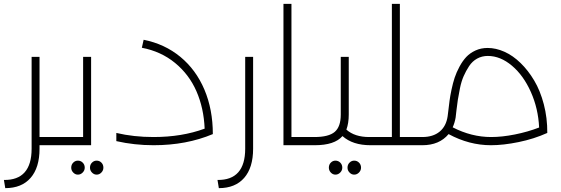

<svg xmlns="http://www.w3.org/2000/svg" viewBox="-47 -745 2878 985"><path d="M249 -42Q261.7 -42 265.4 -37.1Q269 -32.2 269 -21Q269 -9.8 265.4 -4.9Q261.7 0 249 0H155.8V18.1Q155.8 115.2 109.9 167.7Q64 220.2 -20 220.2L-26.9 178.2Q43.9 179.2 79.6 138.9Q115.2 98.6 115.2 18.1V-453.1H155.8V-42Z M420.4 -453.1V0H248.5Q235.8 0 232.2 -4.9Q228.5 -9.8 228.5 -21Q228.5 -32.2 232.2 -37.1Q235.8 -42 248.5 -42H379.4V-453.1ZM352.5 79.1Q367.2 79.1 377.4 89.4Q387.7 99.6 387.7 115.2Q387.7 129.4 377.2 140.1Q366.7 150.9 352.5 150.9Q338.9 150.9 328.6 140.1Q318.4 129.4 318.4 115.2Q318.4 99.6 328.6 89.4Q338.9 79.1 352.5 79.1ZM448.7 79.1Q463.4 79.1 473.4 89.4Q483.4 99.6 483.4 115.2Q483.4 129.4 473.1 140.1Q462.9 150.9 448.7 150.9Q435.1 150.9 424.8 140.1Q414.6 129.4 414.6 115.2Q414.6 99.6 424.8 89.4Q435.1 79.1 448.7 79.1Z M689.9 -541Q797.9 -519.5 878.2 -453.4Q958.5 -387.2 1001.7 -285.2Q1044.9 -183.1 1044.9 -57.1Q909.2 0 740.7 0Q642.6 0 549.8 -21V-63Q638.7 -42 740.7 -42Q886.2 -42 1002.9 -85Q998.5 -190.4 960.9 -276.6Q923.3 -362.8 851.1 -422.1Q778.8 -481.4 680.7 -500Z M1075.7 220.2 1068.8 178.2Q1139.6 179.2 1175.3 138.9Q1210.9 98.6 1210.9 18.1V-453.1H1251.5V18.1Q1251.5 115.2 1205.6 167.7Q1159.7 220.2 1075.7 220.2Z M1544.4 -42Q1557.1 -42 1560.8 -37.1Q1564.5 -32.2 1564.5 -21Q1564.5 -9.8 1560.8 -4.9Q1557.1 0 1544.4 0H1407.2V-725.1H1448.2V-42Z M1874 -42Q1886.7 -42 1890.4 -37.1Q1894 -32.2 1894 -21Q1894 -9.8 1890.4 -4.9Q1886.7 0 1874 0H1854Q1762.2 0 1710 -46.9Q1669.4 0 1567.9 0H1543.9Q1531.2 0 1527.6 -4.9Q1523.9 -9.8 1523.9 -21Q1523.9 -32.2 1527.6 -37.1Q1531.2 -42 1543.9 -42H1565.9Q1639.2 -42 1670.2 -68.4Q1701.2 -94.7 1701.2 -157.2V-453.1H1742.2V-157.2Q1742.2 -112.8 1730 -80.1Q1772.5 -42 1847.2 -42ZM1673.8 79.1Q1688.5 79.1 1698.7 89.4Q1709 99.6 1709 115.2Q1709 129.4 1698.5 140.1Q1688 150.9 1673.8 150.9Q1660.2 150.9 1650.1 140.1Q1640.1 129.4 1640.1 115.2Q1640.1 99.6 1650.1 89.4Q1660.2 79.1 1673.8 79.1ZM1770 79.1Q1784.7 79.1 1794.9 89.4Q1805.2 99.6 1805.2 115.2Q1805.2 129.4 1794.7 140.1Q1784.2 150.9 1770 150.9Q1756.3 150.9 1746.1 140.1Q1735.8 129.4 1735.8 115.2Q1735.8 99.6 1746.1 89.4Q1756.3 79.1 1770 79.1Z M2103.5 -42Q2116.2 -42 2119.9 -37.1Q2123.5 -32.2 2123.5 -21Q2123.5 -9.8 2119.9 -4.9Q2116.2 0 2103.5 0H1873.5Q1860.8 0 1857.2 -4.9Q1853.5 -9.8 1853.5 -21Q1853.5 -32.2 1857.2 -37.1Q1860.8 -42 1873.5 -42H1963.4V-725.1H2004.4V-42Z M2454.6 -499Q2497.1 -499 2540.8 -479.5Q2584.5 -460 2623.8 -421.6Q2663.1 -383.3 2693.8 -331.5Q2724.6 -279.8 2742.9 -210Q2761.2 -140.1 2760.7 -63Q2692.4 -32.2 2613.8 -16.1Q2535.2 0 2471.7 0Q2359.9 0 2254.4 -57.1Q2207 0 2119.6 0H2103.5Q2090.8 0 2087.2 -4.9Q2083.5 -9.8 2083.5 -21Q2083.5 -32.2 2087.2 -37.1Q2090.8 -42 2103.5 -42H2119.6Q2174.8 -42 2208.5 -69.8Q2242.2 -97.7 2249.5 -148.9Q2250.5 -154.3 2253.4 -180.2Q2256.3 -206.1 2259.3 -228.5Q2262.2 -251 2269.3 -284.9Q2276.4 -318.8 2285.4 -346.2Q2294.4 -373.5 2310.3 -403.1Q2326.2 -432.6 2345.2 -452.9Q2364.3 -473.1 2392.6 -486.1Q2420.9 -499 2454.6 -499ZM2275.4 -91.8Q2371.6 -42 2472.7 -42Q2528.8 -42 2594.7 -55.2Q2660.6 -68.4 2718.8 -90.8Q2714.4 -188 2676.5 -272.9Q2638.7 -357.9 2579.3 -408Q2520 -458 2455.6 -458Q2425.3 -458 2400.6 -444.3Q2376 -430.7 2359.6 -405.8Q2343.3 -380.9 2331.5 -354Q2319.8 -327.1 2312.7 -292.2Q2305.7 -257.3 2301.8 -232.9Q2297.9 -208.5 2294.7 -179Q2291.5 -149.4 2290.5 -142.1Q2286.1 -115.7 2275.4 -91.8Z"/></svg>

Font: Montserrat-Arabic ExtraLight
Style: Regular
Weight: 275
Designer: Mohamed Gaber
Foundry: Kief Type Foundry
Version: Version 5.008;PS 005.008;hotconv 1.0.88;makeotf.lib2.5.64775